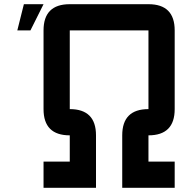

<svg xmlns="http://www.w3.org/2000/svg" viewBox="-20 -895 915 915"><path d="M125 -750H62.5L93.8 -875H187.5ZM187.5 0V-125H312.5V-250Q187.5 -250 187.5 -375V-750Q187.5 -875 312.5 -875H687.5Q812.5 -875 812.5 -750V-375Q812.5 -250 687.5 -250V-125H812.5V0H562.5V-250Q562.5 -375 687.5 -375V-750H312.5V-375Q437.5 -375 437.5 -250V0Z"/></svg>

Font: Oldtimer
Style: Regular
Weight: 400
Designer: GGBotNet
Foundry: GGBotNet
Version: 1.00